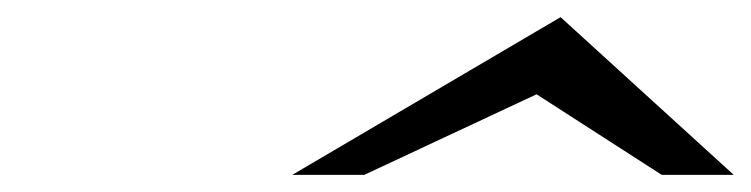

<svg xmlns="http://www.w3.org/2000/svg" viewBox="-20 -850 876 224"><path d="M321 -646H405L606 -740L752 -646H836L634 -830Z"/></svg>

Font: bitstorm
Style: maxextobl
Weight: 400
Version: Version 0.2